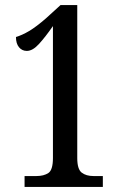

<svg xmlns="http://www.w3.org/2000/svg" viewBox="-20 -738 486 758"><path d="M77 0V-43H124Q153 -43 171 -55Q189 -67 189 -114V-635Q159 -592 134 -564.5Q109 -537 86 -537Q67 -537 55 -551.5Q43 -566 43 -592Q67 -599 95 -615.5Q123 -632 163 -667L219 -718H285V-114Q285 -70 302.5 -56.5Q320 -43 349 -43H386V0Z"/></svg>

Font: Noto Serif ExtraCondensed Medium
Style: Regular
Weight: 500
Width: 2
Designer: Monotype Design Team
Foundry: Monotype Imaging Inc.
Version: Version 2.015